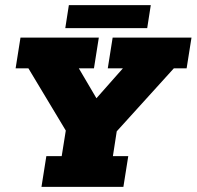

<svg xmlns="http://www.w3.org/2000/svg" viewBox="-20 -730 768 750"><path d="M142 0 161 -120H221L237 -220L91 -463H41L60 -583H366L347 -463H288L378 -310L322 -307L460 -463H401L420 -583H728L709 -463H659L436 -217L421 -120H481L462 0ZM235 -620 249 -710H569L555 -620Z"/></svg>

Font: Rokkitt SemiBold Black
Style: Italic
Weight: 900
Italic angle: -9°
Version: Version 3.103